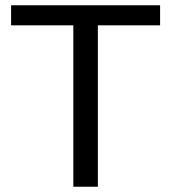

<svg xmlns="http://www.w3.org/2000/svg" viewBox="-20 -708 650 728"><path d="M351 -612V0H258V-612H22V-688H587V-612Z"/></svg>

Font: TharLon
Style: Regular
Weight: 400
Designer: Sai Zin Di Di Zone
Foundry: Sai Zin Di Di Zone, Sun Tun
Version: Version 1.003 September 27 2012